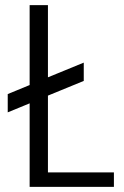

<svg xmlns="http://www.w3.org/2000/svg" viewBox="-20 -725 482 745"><path d="M422 0H95V-324L10 -289V-360L95 -395V-705H166V-425L305 -482V-411L166 -354V-56H422Z"/></svg>

Font: Ulagadi Sans Light
Style: Regular
Weight: 300
Designer: Ninad Kale (Devanagari), Jonny Pinhorn (Latin)
Foundry: Indian Type Foundry
Version: Version 3.01;March 29, 2020;FontCreator 12.0.0.2522 64-bit; 